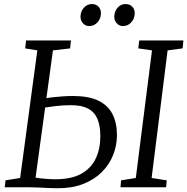

<svg xmlns="http://www.w3.org/2000/svg" viewBox="-20 -948 948 972"><path d="M272.5 5Q251.5 5 224.8 3.8Q198 2.5 171.8 1.2Q145.5 0 125 0H4L8 -35L82 -47L169 -693L107.5 -703L112 -743H339L335 -703L248 -693L160 -48.5Q183 -45 210.5 -42.8Q238 -40.5 260 -40.5Q343 -40.5 393 -69.2Q443 -98 465.5 -147.2Q488 -196.5 488 -258Q488 -311 473.2 -346Q458.5 -381 426 -398.2Q393.5 -415.5 339.5 -415.5Q298.5 -415.5 259.8 -410.8Q221 -406 196 -402L201 -448Q219.5 -452.5 245 -455.5Q270.5 -458.5 298 -460.2Q325.5 -462 350 -462Q428 -462 477 -438.8Q526 -415.5 549 -371.2Q572 -327 572 -264Q572 -212 553 -163.8Q534 -115.5 496.2 -77.5Q458.5 -39.5 402.5 -17.2Q346.5 5 272.5 5ZM590 0 593 -35 667.5 -47 749.5 -693 680 -703 685 -743H908.5L904.5 -703L828.5 -693L747.5 -47L824 -35L821 0ZM431 -816Q413 -816 400 -830.2Q387 -844.5 387.5 -865Q388.5 -891.5 405.2 -909.5Q422 -927.5 444.5 -927.5Q466.5 -927.5 479 -914Q491.5 -900.5 491 -880.5Q490.5 -853 473.2 -834.5Q456 -816 431 -816ZM602 -816Q584 -816 571 -830.2Q558 -844.5 558.5 -865Q559.5 -891.5 575.8 -909.5Q592 -927.5 615 -927.5Q637 -927.5 649.8 -914Q662.5 -900.5 662 -880.5Q661.5 -853 644.2 -834.5Q627 -816 602 -816Z"/></svg>

Font: Merriweather Light
Style: Italic
Weight: 300
Italic angle: -7.8°
Designer: Eben Sorkin
Foundry: Eben Sorkin
Version: Version 2.101